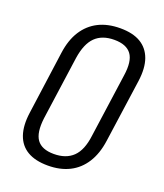

<svg xmlns="http://www.w3.org/2000/svg" viewBox="-133 -796 760 891"><g transform="rotate(20 247.0 -350.0)"><path d="M208 7Q146 7 107 -16Q68 -39 52.5 -84Q37 -129 46 -194L89 -506Q98 -572 126.5 -616.5Q155 -661 200.5 -684Q246 -707 308 -707Q370 -707 408.5 -684Q447 -661 463 -616.5Q479 -572 470 -506L426 -194Q417 -129 388.5 -84Q360 -39 314.5 -16Q269 7 208 7ZM216 -53Q276 -53 310.5 -86.5Q345 -120 354 -193L398 -507Q409 -580 384.5 -613.5Q360 -647 300 -647Q240 -647 206 -613.5Q172 -580 161 -507L117 -193Q108 -120 132 -86.5Q156 -53 216 -53Z"/></g></svg>

Font: Pathway Extreme Condensed Light
Style: Italic
Weight: 300
Width: 3
Italic angle: -8°
Version: Version 1.001;gftools[0.9.26]